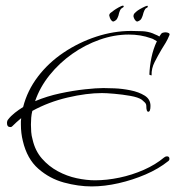

<svg xmlns="http://www.w3.org/2000/svg" viewBox="-20 -631 631 689"><path d="M309 38Q261 38 209.5 24Q158 10 117.5 -25.5Q77 -61 62 -125Q55 -153 55 -184Q55 -190 55 -195.5Q55 -201 56 -207Q38 -192 23 -177Q21 -175 17 -175Q5 -175 5 -190Q5 -197 9 -202Q19 -215 33 -226Q47 -237 63 -247Q78 -306 116 -356Q154 -406 208.5 -442.5Q263 -479 325.5 -499.5Q388 -520 451 -520Q471 -520 491 -519Q511 -518 529 -511L531 -510Q531 -510 531 -510Q531 -510 530 -511Q530 -511 530 -511L531 -510L533 -509H534H535Q535 -509 534 -509Q534 -509 534 -509Q534 -509 533 -509Q546 -504 552 -500L557 -508V-507Q559 -512 564 -513.5Q569 -515 574 -515Q580 -515 585 -512.5Q590 -510 588 -505Q582 -490 574.5 -477.5Q567 -465 560 -454Q547 -432 535 -408.5Q523 -385 524 -361Q524 -360 521 -361Q518 -362 516 -363Q517 -393 523.5 -424.5Q530 -456 543 -483Q539 -485 533.5 -488.5Q528 -492 524 -493Q523 -493 522.5 -493.5Q522 -494 521 -494Q485 -507 442 -507Q390 -507 337.5 -488.5Q285 -470 239 -437.5Q193 -405 158 -361.5Q123 -318 106 -268Q149 -286 196 -296Q243 -306 284.5 -310.5Q326 -315 351 -315Q363 -315 390.5 -314Q418 -313 448 -307Q478 -301 499 -288Q520 -275 520 -251Q520 -230 512 -230Q505 -230 505 -251Q505 -258 499.5 -263.5Q494 -269 489 -273Q476 -282 447.5 -287Q419 -292 390 -294.5Q361 -297 346 -297Q291 -297 222.5 -281Q154 -265 96 -233Q93 -221 92 -208.5Q91 -196 91 -184Q91 -171 92 -157.5Q93 -144 97 -130Q106 -90 130.5 -62Q155 -34 187.5 -16.5Q220 1 255 8.5Q290 16 321 16Q363 16 408.5 6.5Q454 -3 496 -21.5Q538 -40 569 -66Q574 -70 579 -70Q588 -70 588 -61Q588 -56 584 -53Q549 -25 502.5 -5Q456 15 405.5 26.5Q355 38 309 38ZM531 -510Q532 -510 532 -510ZM532 -510Q532 -510 533 -509ZM533 -509Q533 -509 533 -509ZM388 -554H386Q382 -554 378 -560Q374 -566 373 -572Q373 -573 372.5 -573.5Q372 -574 372 -575Q372 -581 377 -585Q382 -589 384 -590Q387 -593 396.5 -599Q406 -605 415 -609Q424 -613 424 -608Q424 -605 417 -601.5Q410 -598 405 -575Q403 -569 400 -563.5Q397 -558 388 -554ZM474 -554H472Q468 -554 464 -560Q460 -566 459 -572V-573Q459 -580 464 -584.5Q469 -589 470 -590Q473 -593 482.5 -598.5Q492 -604 501 -608Q510 -612 510 -609Q512 -605 505 -602Q498 -599 492 -575Q490 -569 487 -563.5Q484 -558 474 -554Z"/></svg>

Font: Fuggles
Style: Regular
Weight: 400
Designer: Rob Leuschke
Foundry: Robert E. Leuschke
Version: Version 1.100; ttfautohint (v1.8.3)